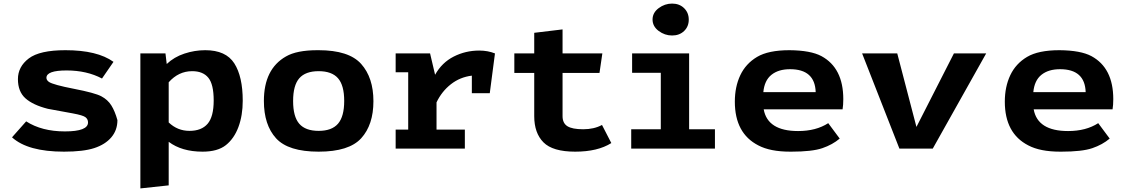

<svg xmlns="http://www.w3.org/2000/svg" viewBox="-20 -829 6291 1071"><path d="M47 -63 126 -152Q213 -96 342 -96Q471 -96 471 -146Q471 -164 457 -175Q443 -186 386 -196.5Q329 -207 247 -222Q164 -243 122 -280.5Q80 -318 80 -387.5Q80 -457 140.5 -503Q201 -549 345 -549Q523 -549 613 -484L549 -391Q464 -436 351.5 -436Q239 -436 239 -395Q239 -382 253 -372Q277 -356 393 -333.5Q509 -311 545 -292Q581 -273 601 -241Q621 -209 635 -159Q635 -103 601 -63Q567 -23 506 -3Q445 17 337 17Q135 17 47 -63Z M763 222V-531H903L910 -472Q951 -511 1008.5 -530Q1066 -549 1125 -549Q1240 -549 1287 -475.5Q1334 -402 1334 -267Q1334 -185 1310 -120.5Q1286 -56 1240 -19.5Q1194 17 1110 17Q994 17 921 -38V205ZM921 -146Q970 -99 1037 -99Q1104 -99 1138 -138.5Q1172 -178 1172 -268.5Q1172 -359 1142 -395.5Q1112 -432 1052 -432Q976 -432 921 -370Z M1452 -266Q1452 -444 1575 -514Q1635 -549 1751 -549Q1754 -549 1757 -549Q1926 -549 1994.5 -472.5Q2063 -396 2063 -264.5Q2063 -133 1995 -58Q1927 17 1757.5 17Q1588 17 1520 -57.5Q1452 -132 1452 -266ZM1649.5 -392.5Q1615 -353 1615 -265.5Q1615 -178 1649.5 -138.5Q1684 -99 1757.5 -99Q1831 -99 1865.5 -139Q1900 -179 1900 -266Q1900 -353 1865.5 -392.5Q1831 -432 1757.5 -432Q1684 -432 1649.5 -392.5Z M2187 0V-106H2257V-426H2187V-531H2379L2407 -412Q2445 -480 2511 -513.5Q2577 -547 2653 -547Q2701 -547 2741 -531L2712 -309H2612V-407Q2546 -399 2495 -359Q2444 -319 2415 -258V-106H2573V0Z M2849 -422V-531H2960V-646L3118 -665V-531H3340L3324 -422H3118V-181Q3118 -142 3145 -125Q3172 -108 3233 -108Q3294 -108 3338 -132L3390 -31Q3314 17 3188.5 17Q3063 17 3011.5 -35Q2960 -87 2960 -181V-422Z M3501 0V-108H3666V-423H3506V-531H3824V-108H3968V0ZM3654 -656.5Q3620 -682 3620 -720Q3620 -758 3654 -783.5Q3688 -809 3729 -809Q3770 -809 3796 -783.5Q3822 -758 3822 -719.5Q3822 -681 3796 -656Q3770 -631 3729 -631Q3688 -631 3654 -656.5Z M4384 -549Q4502 -548 4562 -516Q4684 -450 4684 -276Q4684 -243 4680 -219H4240Q4262 -98 4432 -98Q4532 -98 4600 -142L4664 -56Q4624 -22 4567 -2.5Q4510 17 4394 17Q4391 17 4388 17Q4276 17 4210 -18Q4079 -85 4079 -262Q4079 -345 4109.5 -409.5Q4140 -474 4203 -511.5Q4266 -549 4384 -549ZM4238 -315H4530Q4526 -443 4387 -443Q4322 -443 4283 -411.5Q4244 -380 4238 -315Z M4789 -531H4985L5092 -121L5301 -531H5481L5183 0H4997Z M5890 -549Q6008 -548 6068 -516Q6190 -450 6190 -276Q6190 -243 6186 -219H5746Q5768 -98 5938 -98Q6038 -98 6106 -142L6170 -56Q6130 -22 6073 -2.5Q6016 17 5900 17Q5897 17 5894 17Q5782 17 5716 -18Q5585 -85 5585 -262Q5585 -345 5615.5 -409.5Q5646 -474 5709 -511.5Q5772 -549 5890 -549ZM5744 -315H6036Q6032 -443 5893 -443Q5828 -443 5789 -411.5Q5750 -380 5744 -315Z"/></svg>

Font: Fix15 Mono
Style: Bold
Weight: 700
Designer: Carrois Corporate & Edenspiekermann AG
Foundry: Carrois Corporate GbR & Edenspiekermann AG
Version: Version 3.206